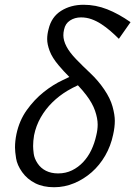

<svg xmlns="http://www.w3.org/2000/svg" viewBox="-20 -776 568 806"><path d="M207 10Q161 10 127.5 -7Q94 -24 73 -53.5Q52 -83 47.5 -111.5Q43 -140 43 -157Q43 -184 49 -213Q61 -270 92.5 -314Q124 -358 163.5 -389.5Q203 -421 244 -440Q258 -447 271 -453Q247 -477 226 -502Q199 -534 188.5 -562Q178 -590 178 -612Q178 -632 184 -654Q196 -705 236.5 -730.5Q277 -756 331 -756Q382 -756 430 -737Q478 -718 528 -683L479 -613Q462 -630 443.5 -646Q425 -662 405 -675Q385 -688 364 -695.5Q343 -703 320 -703Q294 -703 274 -690Q254 -677 249 -652Q246 -640 246 -628Q246 -606 259 -581Q272 -556 299.5 -527.5Q327 -499 359.5 -468.5Q392 -438 417.5 -400.5Q443 -363 452.5 -328.5Q462 -294 462 -269Q462 -242 455 -211Q445 -163 421.5 -122.5Q398 -82 365 -53Q332 -24 291.5 -7Q251 10 207 10ZM342 -377Q326 -398 307 -418Q285 -408 263 -395Q228 -374 199.5 -346Q171 -318 151 -283Q131 -248 123 -208Q119 -184 119 -163Q119 -151 121.5 -131Q124 -111 137.5 -90.5Q151 -70 173 -59Q195 -48 224 -48Q256 -48 282.5 -61Q309 -74 329.5 -96Q350 -118 363.5 -146.5Q377 -175 384 -207Q390 -231 390 -253Q390 -279 379 -311Q368 -343 342 -377Z"/></svg>

Font: Isabella Sans
Style: Italic
Weight: 400
Italic angle: -12°
Designer: Christian Thalmann (Catharsis Fonts), Cristiano Sobral
Foundry: The Isabella Sans Project Authors
Version: Version 2.026; ttfautohint (v1.8.4.7-5d5b-dirty)